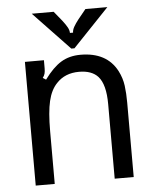

<svg xmlns="http://www.w3.org/2000/svg" viewBox="-54 -809 684 855"><g transform="rotate(-5 288.0 -382.0)"><path d="M71 0V-553H156V-517Q156 -503 153.5 -493.5Q151 -484 144 -475L158 -466Q196 -518 233 -540.5Q270 -563 320 -563Q437 -563 483 -476Q500 -443 504.5 -408.5Q509 -374 509 -333V0H424V-333Q424 -421 392 -457Q364 -488 307 -488Q244 -488 206 -447Q179 -419 167.5 -370Q156 -321 156 -236V0ZM282 -594 120 -764H218L253 -721Q267 -703 274.5 -689.5Q282 -676 282 -664H296Q296 -676 303.5 -689.5Q311 -703 325 -721L360 -764H458L296 -594Z"/></g></svg>

Font: Open Sauce Sans
Style: Regular
Weight: 400
Designer: Alfredo Marco Pradil
Foundry: Creative Sauce Fz LLC
Version: Version 1.477